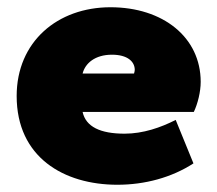

<svg xmlns="http://www.w3.org/2000/svg" viewBox="-20 -500 600 530"><path d="M304 10C380 10 454 -10 514 -49L465 -169C424 -148 375 -131 324 -131C257 -131 217 -150 208 -191H515C526 -214 534 -247 534 -274C534 -397 430 -480 285 -480C139 -480 26 -385 26 -235C26 -66 156 10 304 10ZM289 -349C332 -349 352 -330 352 -307C352 -304 351 -301 350 -297H208C215 -325 242 -349 289 -349Z"/></svg>

Font: Gantari Black
Style: Regular
Weight: 900
Designer: Anugrah Pasau
Foundry: Lafontype
Version: Version 1.000